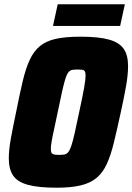

<svg xmlns="http://www.w3.org/2000/svg" viewBox="-20 -867 617 895"><path d="M244 8Q159 8 110 -5.5Q61 -19 41 -49Q21 -79 21 -129Q21 -169 31 -223.5Q41 -278 56 -349Q72 -430 86 -489Q100 -548 118.5 -588Q137 -628 166 -652Q195 -676 240.5 -686Q286 -696 355 -696Q440 -696 488 -682.5Q536 -669 556.5 -639.5Q577 -610 577 -559Q577 -519 567.5 -465Q558 -411 542 -339Q525 -260 510.5 -201Q496 -142 477.5 -102Q459 -62 430.5 -38Q402 -14 357 -3Q312 8 244 8ZM256 -145Q271 -145 281 -147Q291 -149 298.5 -158.5Q306 -168 313 -189Q320 -210 328.5 -248Q337 -286 349 -344Q365 -417 372 -457Q379 -497 379 -515Q379 -529 375 -535Q371 -541 362.5 -542Q354 -543 341 -543Q326 -543 316 -541Q306 -539 298.5 -529.5Q291 -520 284.5 -499Q278 -478 269.5 -440.5Q261 -403 249 -344Q239 -295 231.5 -261.5Q224 -228 220.5 -206.5Q217 -185 217 -172Q217 -159 221 -153.5Q225 -148 234 -146.5Q243 -145 256 -145ZM227 -746 249 -847H562L540 -746Z"/></svg>

Font: Saira SemiCondensed Black
Style: Italic
Weight: 900
Width: 4
Italic angle: -12°
Designer: Hector Gatti with collaboration of the Omnibus-Type team
Foundry: Omnibus-Type
Version: Version 1.101